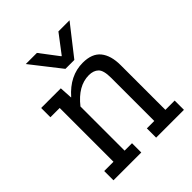

<svg xmlns="http://www.w3.org/2000/svg" viewBox="-192 -791 904 904"><g transform="rotate(-45 259.5 -339.5)"><path d="M37 -61.7H98.8V-419.8H37V-481.5H167.9L171.6 -417.3H172.8Q239.5 -493.8 325.9 -493.8Q387.7 -493.8 416 -458.6Q444.4 -423.5 444.4 -359.3V-61.7H506.2V0H321V-61.7H370.4V-349.4Q370.4 -398.8 353.1 -415.4Q335.8 -432.1 304.9 -432.1Q233.3 -432.1 172.8 -355.6V-61.7H222.2V0H37ZM279 -586.4 349.4 -679H423.5L307.4 -530.9H248.1L132.1 -679H206.2L276.5 -586.4Z"/></g></svg>

Font: Slabo 27px
Style: Regular
Weight: 400
Version: Version 1.02 Build 003a